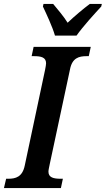

<svg xmlns="http://www.w3.org/2000/svg" viewBox="-40 -951 535 971"><path d="M238 -771H347C381 -819 437 -880 472 -918L475 -931H414C383 -908 334 -867 302 -836C283 -867 249 -907 229 -931H180L177 -918C195 -880 225 -816 238 -771ZM-20 0H268L278 -47H267C231 -47 205 -53 205 -83C205 -92 209 -107 212 -123L314 -600C325 -658 359 -667 398 -667H409L419 -714H130L120 -667H132C168 -667 193 -661 193 -631C193 -625 191 -613 188 -598L85 -113C73 -56 39 -47 2 -47H-9Z"/></svg>

Font: Noto Serif Condensed SemiBold
Style: Italic
Weight: 600
Width: 3
Italic angle: -12°
Designer: Monotype Design Team
Foundry: Monotype Imaging Inc.
Version: Version 2.014